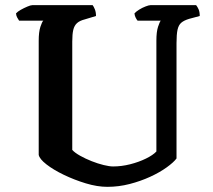

<svg xmlns="http://www.w3.org/2000/svg" viewBox="-20 -724 826 744"><path d="M396 0Q357 0 312.5 -13.5Q268 -27 227.5 -46.5Q187 -66 160 -87Q133 -108 130 -124V-566Q130 -600 136.5 -620Q143 -640 148 -644H54Q51 -649 47 -655.5Q43 -662 42 -672Q48 -679 60.5 -686Q73 -693 86 -698.5Q99 -704 105 -704H339Q343 -699 347.5 -688Q352 -677 352 -662L309 -649Q289 -644 278.5 -634.5Q268 -625 264 -608.5Q260 -592 260 -563V-143Q270 -132 290.5 -120.5Q311 -109 335 -99.5Q359 -90 381.5 -84.5Q404 -79 418 -79Q451 -79 484.5 -87.5Q518 -96 545.5 -109.5Q573 -123 586 -137V-566Q586 -601 592.5 -620.5Q599 -640 603 -644H513Q509 -649 505.5 -656Q502 -663 501 -672Q507 -679 519 -686.5Q531 -694 544 -699Q557 -704 563 -704H740Q745 -698 749.5 -688Q754 -678 754 -662L713 -651Q693 -645 682.5 -636Q672 -627 668 -609Q664 -591 664 -557V-110Q653 -95 626 -75.5Q599 -56 562 -39Q525 -22 482.5 -11Q440 0 396 0Z"/></svg>

Font: Texturina 12pt SemiBold
Style: Regular
Weight: 600
Designer: Guillermo Torres Carreño
Foundry: Omnibus-Type
Version: Version 1.002